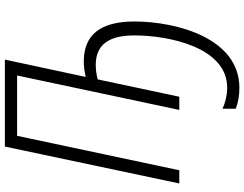

<svg xmlns="http://www.w3.org/2000/svg" viewBox="-127 -627 1000 786"><g transform="rotate(-90 373.0 -234.0)"><path d="M407 246C609 246 678 -10 678 -184C678 -325 622 -391 514 -391C493 -391 472 -388 451 -383L522 -714H166L15 0H69L210 -664H457L316 0H370L441 -334C459 -339 480 -342 500 -342C579 -342 621 -294 621 -184C621 -42 572 196 407 196C377 196 347 189 321 177V231C345 241 374 246 407 246Z"/></g></svg>

Font: Noto Sans Condensed Light
Style: Italic
Weight: 300
Width: 3
Italic angle: -12°
Designer: Monotype Design Team
Foundry: Monotype Imaging Inc.
Version: Version 2.013